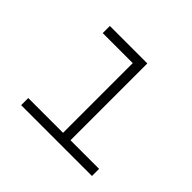

<svg xmlns="http://www.w3.org/2000/svg" viewBox="-126 -678 837 837"><g transform="rotate(45 293.0 -259.0)"><path d="M89.8 0H526.4V-43.9H350.1V-517.6H119.1V-473.6H304.2V-43.9H89.8Z"/></g></svg>

Font: Cascadia Code PL ExtraLight
Style: Regular
Weight: 200
Monospace: yes
Designer: Aaron Bell
Foundry: Saja Typeworks
Version: Version 2404.023